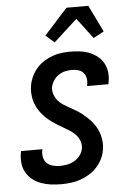

<svg xmlns="http://www.w3.org/2000/svg" viewBox="-61 -959 672 1015"><g transform="rotate(-5 275.0 -451.5)"><path d="M223 12Q195 12 168 8.5Q141 5 116 -4Q91 -13 71 -29Q51 -45 38 -67Q25 -89 22 -116.5Q19 -144 24 -172L26 -181H139L138 -176Q134 -157 138 -138.5Q142 -120 154.5 -107.5Q167 -95 185.5 -90Q204 -85 223 -85Q242 -85 261.5 -88.5Q281 -92 299 -102Q317 -112 330 -128.5Q343 -145 347 -164Q351 -185 344.5 -204Q338 -223 325.5 -237.5Q313 -252 297 -262.5Q281 -273 264.5 -282.5Q248 -292 231.5 -302Q215 -312 200 -323Q185 -334 171 -347Q157 -360 145.5 -375Q134 -390 125 -407.5Q116 -425 111.5 -443.5Q107 -462 106 -482.5Q105 -503 109 -524Q113 -547 124 -570Q135 -593 151.5 -612Q168 -631 190 -645Q212 -659 235.5 -667.5Q259 -676 283 -679Q307 -682 330 -682Q357 -682 383.5 -678.5Q410 -675 433 -665.5Q456 -656 475.5 -640.5Q495 -625 506.5 -603Q518 -581 521 -555Q524 -529 518 -502L517 -493H404V-497Q408 -515 405.5 -532.5Q403 -550 392.5 -562.5Q382 -575 365.5 -580Q349 -585 331 -585Q313 -585 295 -581Q277 -577 261 -566.5Q245 -556 234 -540Q223 -524 219 -506Q215 -486 221.5 -466.5Q228 -447 240 -432.5Q252 -418 268 -407.5Q284 -397 300.5 -388Q317 -379 334 -369Q351 -359 365.5 -347.5Q380 -336 394 -323Q408 -310 419.5 -295Q431 -280 440 -263Q449 -246 454 -227Q459 -208 460 -187.5Q461 -167 457 -147Q453 -122 440.5 -98.5Q428 -75 410 -56Q392 -37 369 -23.5Q346 -10 322 -2Q298 6 272.5 9Q247 12 223 12ZM253 -738 207 -778 331 -915H447L516 -773L460 -743L378 -852Z"/></g></svg>

Font: Lode Term
Style: Bold Italic
Weight: 700
Italic angle: -11°
Monospace: yes
Designer: Belleve Invis
Foundry: Belleve Invis
Version: Version 29.2.0